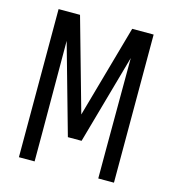

<svg xmlns="http://www.w3.org/2000/svg" viewBox="-102 -754 754 839"><g transform="rotate(15 275.0 -335.0)"><path d="M60 0V-670H157L275 -251L393 -670H490V0H419V-134Q419 -237 419.5 -339.5Q420 -442 420 -545L306 -140H244L130 -545Q130 -442 130.5 -339.5Q131 -237 131 -134V0Z"/></g></svg>

Font: Lode
Style: Regular
Weight: 400
Monospace: yes
Designer: Belleve Invis
Foundry: Belleve Invis
Version: Version 29.2.0; ttfautohint (v1.8.3)